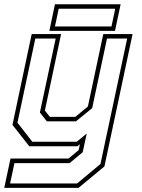

<svg xmlns="http://www.w3.org/2000/svg" viewBox="-40 -704 685 924"><path d="M101 0 20 -103 112.5 -540H254L176 -172L200 -141.5H322.5L383 -191.5L457 -540H598L462.5 97L338 200H-19.5L10.5 59H289.5L338.5 18.5L344.5 -10L332.5 0ZM8.5 179H331L443.5 85L572 -518.5H475L403.5 -183.5L325.5 -120H185.5L152 -162.5L228 -518.5H130L44 -113.5L115.5 -22H329.5L377.5 -61.5L358 28.5L295 81H29.5ZM197.5 -555.5 224.5 -683.5H540.5L513.5 -555.5ZM224.5 -576.5H496.5L514.5 -662H242.5Z"/></svg>

Font: Tourney Thin ExtraLight
Style: Italic
Weight: 250
Italic angle: -12°
Version: Version 1.015